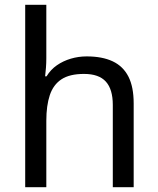

<svg xmlns="http://www.w3.org/2000/svg" viewBox="-20 -780 658 800"><path d="M173 -537Q173 -518 171.5 -498Q170 -478 168 -462H174Q191 -490 217 -508Q243 -526 275 -535.5Q307 -545 341 -545Q406 -545 449.5 -524.5Q493 -504 515 -461Q537 -418 537 -349V0H450V-343Q450 -408 421 -440Q392 -472 330 -472Q270 -472 236 -449.5Q202 -427 187.5 -383.5Q173 -340 173 -277V0H85V-760H173Z"/></svg>

Font: Noto Sans Lao UI
Style: Regular
Weight: 400
Designer: Monotype Design Team
Foundry: Monotype Imaging Inc.
Version: Version 2.000